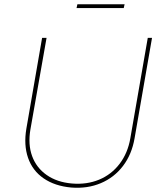

<svg xmlns="http://www.w3.org/2000/svg" viewBox="-20 -878 759 903"><path d="M104 -273 178 -700H199L123 -269Q111 -199 131 -144Q151 -89 199.5 -55Q248 -21 318 -15Q388 -9 446 -33Q504 -57 542.5 -107.5Q581 -158 593 -228L675 -700H695L613 -228Q600 -152 558.5 -97.5Q517 -43 454 -16.5Q391 10 315 4Q238 -3 185.5 -39Q133 -75 112 -135.5Q91 -196 104 -273ZM344 -858H566L562 -840H340Z"/></svg>

Font: Fixel Italic Variable 20240409 Display Thin
Style: Italic
Weight: 100
Italic angle: -10°
Designer: AlfaBravo + MacPaw
Foundry: Kyrylo Tkachov, Marchela Mozhyna, Serhii Makarenko, Maria Weinstein, Zakhar Kryvoshyya
Version: Version 1.211;Glyphs 3.2 (3225)